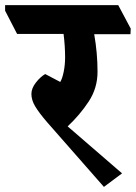

<svg xmlns="http://www.w3.org/2000/svg" viewBox="-76 -689 532 752"><path d="M435 -555H293Q306 -481 306 -408Q306 -344 271.5 -291.5Q237 -239 189 -194L402 -10L331 43L108 -211Q77 -247 62 -272Q47 -297 47 -321Q47 -343 64.5 -365.5Q82 -388 101 -399L160 -368Q168 -381 173.5 -408Q179 -435 179 -465Q179 -507 173 -556H-9L-56 -647V-669H387L436 -577Z"/></svg>

Font: Martel Heavy
Style: Regular
Weight: 900
Designer: Dan Reynolds
Foundry: Dan Reynolds
Version: Version 1.001; ttfautohint (v1.1) -l 5 -r 5 -G 72 -x 0 -D la